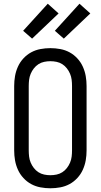

<svg xmlns="http://www.w3.org/2000/svg" viewBox="-20 -1001 540 1029"><path d="M250 8Q223 8 196.5 3Q170 -2 147 -14.5Q124 -27 105.5 -47Q87 -67 76 -91.5Q65 -116 60.5 -142Q56 -168 56 -195V-540Q56 -567 60.5 -593Q65 -619 76 -643.5Q87 -668 105.5 -688Q124 -708 147 -720.5Q170 -733 196.5 -738Q223 -743 250 -743Q277 -743 303.5 -738Q330 -733 353 -720.5Q376 -708 394.5 -688Q413 -668 424 -643.5Q435 -619 439.5 -593Q444 -567 444 -540V-195Q444 -168 439.5 -142Q435 -116 424 -91.5Q413 -67 394.5 -47Q376 -27 353 -14.5Q330 -2 303.5 3Q277 8 250 8ZM250 -62Q267 -62 283.5 -65.5Q300 -69 314 -78Q328 -87 338.5 -100.5Q349 -114 355.5 -129.5Q362 -145 364 -161.5Q366 -178 366 -195V-540Q366 -557 364 -573.5Q362 -590 355.5 -605.5Q349 -621 338.5 -634.5Q328 -648 314 -657Q300 -666 283.5 -669.5Q267 -673 250 -673Q233 -673 216.5 -669.5Q200 -666 186 -657Q172 -648 161.5 -634.5Q151 -621 144.5 -605.5Q138 -590 136 -573.5Q134 -557 134 -540V-195Q134 -178 136 -161.5Q138 -145 144.5 -129.5Q151 -114 161.5 -100.5Q172 -87 186 -78Q200 -69 216.5 -65.5Q233 -62 250 -62ZM322 -794 274 -836 406 -981 464 -929ZM152 -794 104 -836 236 -981 294 -929Z"/></svg>

Font: Iosevka SS18
Style: Regular
Weight: 400
Monospace: yes
Designer: Belleve Invis
Foundry: Belleve Invis
Version: Version 25.1.1; ttfautohint (v1.8.4)